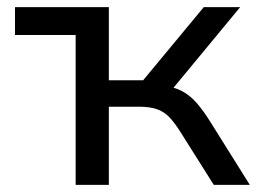

<svg xmlns="http://www.w3.org/2000/svg" viewBox="-20 -518 738 538"><path d="M192 0V-420H22V-498H285V-293H381L551 -498H653L452 -255L437 -278Q469 -274 490.5 -262.5Q512 -251 531 -229.5Q550 -208 571 -174L680 0H579L487 -146Q472 -170 457.5 -186.5Q443 -203 422.5 -211Q402 -219 369 -219H285V0Z"/></svg>

Font: Nunito Sans 6pt
Style: Regular
Weight: 400
Version: Version 3.101;gftools[0.9.27]